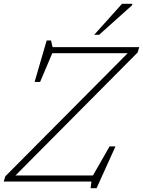

<svg xmlns="http://www.w3.org/2000/svg" viewBox="-32 -955 753 1010"><path d="M700.5 -707 692 -679 49.5 -32H457L544.5 -185H575.5L476 35H444.5L449 0H-12.5L-4 -27.5L639.5 -675H243L179 -524H150L213.5 -742H236.5L244.5 -707ZM463.5 -772 610 -935H664.5L662.5 -927L489.5 -772Z"/></svg>

Font: Newsreader 6pt ExtraLight
Style: Italic
Weight: 275
Italic angle: -17°
Designer: Hugues Gentile
Foundry: Production Type
Version: Version 1.003; ttfautohint (v1.8.3)